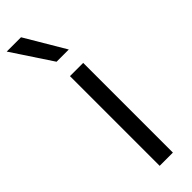

<svg xmlns="http://www.w3.org/2000/svg" viewBox="-316 -814 821 821"><g transform="rotate(-45 94.5 -404.0)"><path d="M75.5 0V-542.5H155.5V0ZM78.5 -626.5 -41.5 -808H45L152.5 -626.5Z"/></g></svg>

Font: Encode Sans Condensed Thin
Style: Regular
Weight: 400
Version: Version 3.002